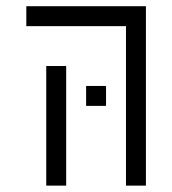

<svg xmlns="http://www.w3.org/2000/svg" viewBox="-20 -582 540 602"><path d="M437.5 0H375V-500H62.5V-562.5H437.5ZM125 -375H187.5V0H125ZM250 -312.5H312.5V-250H250Z"/></svg>

Font: 寒蝉点阵体 16px
Style: Regular
Weight: 400
Designer: Designed by Warren2060
Foundry: ChillType
Version: Version 1.000